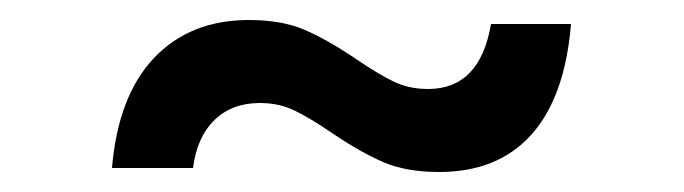

<svg xmlns="http://www.w3.org/2000/svg" viewBox="-20 -382 684 192"><path d="M312 -249Q290 -264 274.5 -271.5Q259 -279 240 -279Q212 -279 194.5 -262Q177 -245 173 -214H92Q98 -286 134 -324Q170 -362 229 -362Q262 -362 285 -352Q308 -342 336 -323Q358 -308 373.5 -300.5Q389 -293 408 -293Q460 -293 471 -358H551Q545 -285 511.5 -247.5Q478 -210 419 -210Q386 -210 363 -220Q340 -230 312 -249Z"/></svg>

Font: Evergrow Sans 
Style: Medium
Weight: 500
Foundry: 10Web
Version: Version 1.000